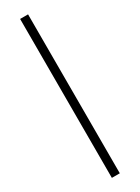

<svg xmlns="http://www.w3.org/2000/svg" viewBox="-215 -819 611 837"><g transform="rotate(-30 90.0 -400.0)"><path d="M70 0V-800H110V0Z"/></g></svg>

Font: Big Shoulders Stencil Text Thin
Style: Regular
Weight: 100
Designer: Patric King
Foundry: XO Type Co
Version: Version 2.001